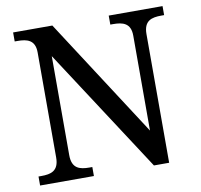

<svg xmlns="http://www.w3.org/2000/svg" viewBox="-79 -798 922 882"><g transform="rotate(-10 381.5 -357.0)"><path d="M289 0V-42H276C231 -42 194 -51 194 -114V-576L569 0H640V-600C640 -663 677 -672 722 -672H735V-714H484V-672H497C541 -672 579 -663 579 -604V-161L221 -714H38V-672H51C95 -672 133 -663 133 -604V-114C133 -51 96 -42 51 -42H38V0Z"/></g></svg>

Font: Liu Chibing Harmony Marks (Sposobin) Font
Style: Regular
Weight: 400
Designer: Liu Chibing
Foundry: Liu Chibing
Version: Version 1.003